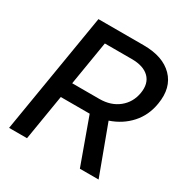

<svg xmlns="http://www.w3.org/2000/svg" viewBox="-166 -867 974 1006"><g transform="rotate(30 320.5 -364.0)"><path d="M23.9 0 144.5 -727.5H418.5Q535.2 -727.5 595 -666.5Q654.8 -605.5 637.2 -501Q625 -424.8 576.9 -371.3Q528.8 -317.9 456.5 -293.5L565.4 0H452.1L352.5 -275.4Q345.7 -275.4 338.9 -275.4H177.7L132.3 0ZM193.4 -367.7H357.4Q427.2 -367.7 473.6 -405Q520 -442.4 530.3 -503.9Q540.5 -565.4 505.9 -599.6Q471.2 -633.8 400.4 -633.8H237.3Z"/></g></svg>

Font: Inter Display Medium
Style: Italic
Weight: 500
Italic angle: -9.39999°
Designer: Rasmus Andersson
Foundry: rsms
Version: Version 4.000;git-a52131595